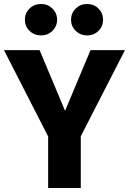

<svg xmlns="http://www.w3.org/2000/svg" viewBox="-27 -945 648 965"><path d="M121.5 -902Q145 -925 179 -925Q213 -925 236.5 -902Q260 -879 260 -846Q260 -813 236.5 -790Q213 -767 179 -767Q145 -767 121.5 -790Q98 -813 98 -846Q98 -879 121.5 -902ZM410 -925Q445 -925 468 -902Q491 -879 491 -846Q491 -813 468 -790Q445 -767 410 -767Q377 -767 353.5 -790Q330 -813 330 -846Q330 -879 353.5 -902Q377 -925 410 -925ZM601 -693 379 -260V0H215V-259L-7 -693H172L300 -388L428 -693Z"/></svg>

Font: Fira Sans
Style: Bold
Weight: 700
Designer: bBox Type GmbH & Carrois Corporate GbR & Edenspiekermann AG
Foundry: bBox Type GmbH & Carrois Corporate GbR & Edenspiekermann AG
Version: Version 4.301;PS 004.301;hotconv 1.0.88;makeotf.lib2.5.64775